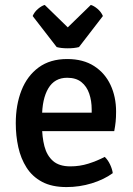

<svg xmlns="http://www.w3.org/2000/svg" viewBox="-20 -746 540 779"><path d="M108.5 -214V-289H352V-302Q352 -337 342 -366.2Q332 -395.5 310.2 -413Q288.5 -430.5 252.5 -430.5Q201.5 -430.5 176 -387.5Q150.5 -344.5 150.5 -269V-237.5Q150.5 -190.5 160.2 -152.8Q170 -115 195 -93Q220 -71 265.5 -71Q303.5 -71 338.5 -82Q373.5 -93 405 -109.5Q418 -97 426.8 -78.2Q435.5 -59.5 437.5 -43.5Q402 -17.5 352.2 -2.2Q302.5 13 250 13Q190.5 13 150.8 -8.2Q111 -29.5 87.8 -66Q64.5 -102.5 54.2 -149Q44 -195.5 44 -246Q44 -320.5 67.2 -379.5Q90.5 -438.5 137 -472.5Q183.5 -506.5 252.5 -506.5Q317.5 -506.5 361.8 -478Q406 -449.5 428.5 -401.2Q451 -353 451 -293.5Q451 -269.5 449.2 -252.2Q447.5 -235 443.5 -214ZM210 -555 112.5 -681Q119.5 -697.5 134.2 -710Q149 -722.5 161.5 -726L255 -635L348.5 -726Q361 -722.5 375.8 -710Q390.5 -697.5 397.5 -681L300.5 -555Q291 -552.5 279.2 -551.2Q267.5 -550 255 -550Q242.5 -550 230.8 -551.2Q219 -552.5 210 -555Z"/></svg>

Font: Signika Light
Style: Regular
Weight: 400
Version: Version 2.003;gftools[0.9.32]